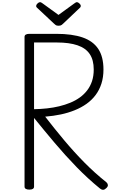

<svg xmlns="http://www.w3.org/2000/svg" viewBox="-20 -1740 1077 1776"><path d="M252 14Q230 14 218.5 7Q207 0 207 -14V-1399Q207 -1413 218.5 -1420Q230 -1427 252 -1427H500Q648 -1427 744.5 -1393.5Q841 -1360 889 -1287.5Q937 -1215 937 -1097Q937 -1025 918 -966Q899 -907 864 -860.5Q829 -814 780.5 -779.5Q732 -745 671.5 -720.5Q611 -696 542.5 -681.5Q474 -667 398 -661Q483 -551 573 -443.5Q663 -336 760 -237.5Q857 -139 963 -55Q974 -47 977.5 -31Q981 -15 961 2Q948 15 934 15.5Q920 16 905 4Q793 -87 688.5 -194.5Q584 -302 486 -418Q388 -534 295 -649V-14Q295 0 284 7Q273 14 252 14ZM295 -730Q356 -731 415 -737.5Q474 -744 528 -757Q582 -770 630.5 -790Q679 -810 718.5 -838.5Q758 -867 787 -905Q816 -943 831.5 -990.5Q847 -1038 847 -1097Q847 -1185 810 -1240Q773 -1295 697 -1321Q621 -1347 507 -1347H295ZM692 -1720Q701 -1720 714 -1708.5Q727 -1697 727 -1686Q727 -1684 726.5 -1680Q726 -1676 721 -1670L565 -1522Q558 -1516 549.5 -1509Q541 -1502 521 -1502Q502 -1502 494 -1509Q486 -1516 479 -1522L321 -1670Q315 -1676 315 -1680Q315 -1684 315 -1686Q315 -1697 327.5 -1708.5Q340 -1720 350 -1720Q356 -1720 362 -1716.5Q368 -1713 375 -1708L521 -1602L667 -1708Q675 -1713 680 -1716.5Q685 -1720 692 -1720Z"/></svg>

Font: Playwrite ID
Style: Regular
Weight: 400
Designer: Veronika Burian, José Scaglione
Foundry: TypeTogether
Version: Version 1.002